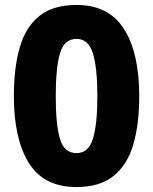

<svg xmlns="http://www.w3.org/2000/svg" viewBox="-20 -745 618 775"><path d="M542 -357Q542 -242 517.5 -160Q493 -78 437.5 -34Q382 10 289 10Q157 10 96.5 -87Q36 -184 36 -357Q36 -472 60 -554.5Q84 -637 139.5 -681Q195 -725 289 -725Q419 -725 480.5 -628Q542 -531 542 -357ZM205 -357Q205 -242 222 -184.5Q239 -127 289 -127Q337 -127 355 -184.5Q373 -242 373 -357Q373 -471 355 -529.5Q337 -588 289 -588Q239 -588 222 -529.5Q205 -471 205 -357Z"/></svg>

Font: Noto Sans ExtraBold
Style: Regular
Weight: 800
Designer: Monotype Design Team
Foundry: Monotype Imaging Inc.
Version: Version 2.007